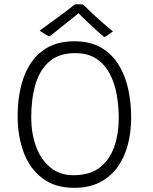

<svg xmlns="http://www.w3.org/2000/svg" viewBox="-20 -853 717 898"><path d="M327.5 25.5Q236.5 25.5 177.8 -19.5Q119 -64.5 90.8 -140.2Q62.5 -216 62.5 -308Q62.5 -412.5 91 -491.5Q119.5 -570.5 178.5 -615.2Q237.5 -660 327.5 -660Q401.5 -660 452.5 -630.5Q503.5 -601 534.8 -550.2Q566 -499.5 579.8 -435.8Q593.5 -372 593.5 -303.5Q593.5 -236 578 -176.5Q562.5 -117 530 -71.8Q497.5 -26.5 447.2 -0.5Q397 25.5 327.5 25.5ZM324 -33.5Q401 -33.5 447.5 -70.2Q494 -107 514.8 -168Q535.5 -229 535.5 -301Q535.5 -357 525.8 -411Q516 -465 492.8 -508.8Q469.5 -552.5 430.2 -578.5Q391 -604.5 332 -604.5Q256 -604.5 210.8 -565.2Q165.5 -526 145.8 -458.2Q126 -390.5 126 -304Q126 -231 148 -169.5Q170 -108 214.2 -70.8Q258.5 -33.5 324 -33.5ZM369 -832Q388 -812.5 412.8 -789.2Q437.5 -766 463 -744.2Q488.5 -722.5 508 -706Q497 -697.5 487 -690.8Q477 -684 468 -679.5Q457 -688 439.2 -704Q421.5 -720 402 -738Q382.5 -756 366.8 -771.5Q351 -787 343.5 -795H352Q348.5 -791.5 332 -778.5Q315.5 -765.5 293.5 -747.8Q271.5 -730 249.5 -712.5Q227.5 -695 211.5 -682.5Q207 -684.5 197.8 -689.2Q188.5 -694 179.5 -700Q170.5 -706 165.5 -710Q195 -731 229.8 -756.5Q264.5 -782 293 -803.5Q321.5 -825 331 -833Q335.5 -833 342.2 -833Q349 -833 356.2 -832.8Q363.5 -832.5 369 -832Z"/></svg>

Font: Grandstander Thin ExtraLight
Style: Regular
Weight: 250
Version: Version 1.200